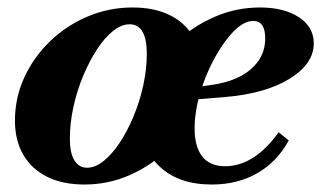

<svg xmlns="http://www.w3.org/2000/svg" viewBox="-20 -480 860 514"><path d="M206 14Q148 14 106.5 -6.5Q65 -27 42.5 -65.5Q20 -104 20 -157Q20 -218 45 -272.5Q70 -327 114 -369.5Q158 -412 215 -436Q272 -460 335 -460Q393 -460 434.5 -439.5Q476 -419 498 -381Q520 -343 520 -289Q520 -228 495 -173.5Q470 -119 426 -77Q382 -35 325.5 -10.5Q269 14 206 14ZM213 -31Q235 -31 257.5 -49Q280 -67 300.5 -98Q321 -129 337.5 -168.5Q354 -208 363.5 -251.5Q373 -295 373 -337Q373 -375 361.5 -395Q350 -415 327 -415Q305 -415 282.5 -397Q260 -379 239.5 -347.5Q219 -316 202.5 -276.5Q186 -237 176.5 -193.5Q167 -150 167 -108Q167 -71 179 -51Q191 -31 213 -31ZM547 14Q459 14 408 -33.5Q357 -81 357 -162Q357 -221 383 -274.5Q409 -328 454 -369.5Q499 -411 556 -435.5Q613 -460 676 -460Q740 -460 780 -434Q820 -408 820 -364Q820 -309 755 -269Q690 -229 580 -220L470 -211L473 -242L549 -253Q616 -263 653 -296Q690 -329 690 -377Q690 -424 658 -424Q633 -424 606 -396.5Q579 -369 555 -325.5Q531 -282 516 -231.5Q501 -181 501 -136Q501 -87 521.5 -61Q542 -35 583 -35Q621 -35 657 -57.5Q693 -80 726 -126L753 -104Q722 -47 669 -16.5Q616 14 547 14Z"/></svg>

Font: Baskervville
Style: Bold Italic
Weight: 700
Italic angle: -18°
Version: Version 1.100